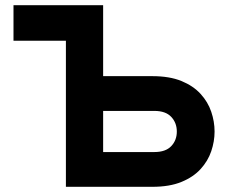

<svg xmlns="http://www.w3.org/2000/svg" viewBox="-20 -720 888 740"><path d="M234 0V-563H32V-700H377.5V-426.5H567Q633.5 -426.5 679.2 -407.8Q725 -389 753.2 -358Q781.5 -327 794.2 -289.2Q807 -251.5 807 -213Q807 -175 794.2 -137.2Q781.5 -99.5 753.2 -68.5Q725 -37.5 679.2 -18.8Q633.5 0 567 0ZM377.5 -134H575Q618.5 -134 640 -156.8Q661.5 -179.5 661.5 -213Q661.5 -246.5 640 -269.5Q618.5 -292.5 575 -292.5H377.5Z"/></svg>

Font: Overpass ExtraBold
Style: Regular
Weight: 800
Designer: Delve Withrington, Dave Bailey, Thomas Jockin
Foundry: Delve Fonts LLC
Version: Version 4.000; ttfautohint (v1.8.3)